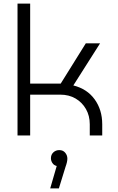

<svg xmlns="http://www.w3.org/2000/svg" viewBox="-20 -750 651 1063"><path d="M77 0V-730H147V-287H316L455 -510H534L386 -277Q462 -258 504 -200Q546 -142 546 -62V0H477V-62Q477 -109 456 -146Q435 -183 398.5 -204.5Q362 -226 313 -226H147V0ZM258 293 294 169Q278 165 270 152.5Q262 140 262 126Q262 106 275.5 93.5Q289 81 308 81Q329 81 341 95.5Q353 110 353 128Q353 146 343 173L306 293Z"/></svg>

Font: MuseoModerno Thin Light
Style: Regular
Weight: 300
Version: Version 1.003